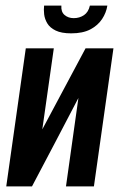

<svg xmlns="http://www.w3.org/2000/svg" viewBox="-20 -668 429 688"><path d="M2.4 0 72.4 -494.7H172.8L131.6 -204.5L286.5 -494.7H386.5L316.5 0H216.4L261 -317Q219.2 -237.5 178.1 -158.5Q137 -79.6 94.6 0ZM235.1 -548.5Q200.2 -548.5 179.6 -558.5Q159 -568.5 149.6 -584.1Q140.2 -599.7 138.2 -616.8Q136.3 -633.8 138 -647.9H199.9Q198.2 -625.4 211.5 -614.2Q224.7 -603 244.2 -603Q265 -603 280.9 -613.7Q296.8 -624.4 302.1 -647.9H364.7Q360.7 -622.3 345.7 -599.6Q330.6 -576.8 303.6 -562.6Q276.6 -548.5 235.1 -548.5Z"/></svg>

Font: Alumni Sans Thin
Style: Italic
Weight: 100
Italic angle: -8°
Designer: Robert E. Leuschke
Foundry: Robert E. Leuschke
Version: Version 1.016